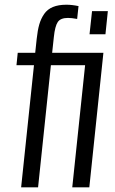

<svg xmlns="http://www.w3.org/2000/svg" viewBox="-20 -805 493 825"><path d="M70.8 0 126 -524.9H50.8L56.2 -578.1H131.3L137.7 -638.2Q141.6 -674.8 148.7 -699.7Q155.8 -724.6 169.7 -744.9Q183.6 -765.1 207.3 -774.9Q231 -784.7 265.1 -784.7Q289.6 -784.7 317.4 -778.8L311.5 -723.6Q287.1 -728 272 -728Q240.2 -728 228.3 -710.4Q216.3 -692.9 211.4 -646L204.1 -578.1H424.3L363.8 0H290.5L345.7 -524.9H198.7L143.6 0ZM364.7 -657.7 375.5 -757.3H443.4L433.1 -657.7Z"/></svg>

Font: Oswald
Style: Light
Weight: 300
Designer: Vernon Adams
Foundry: Vernon Adams
Version: 3.0; ttfautohint (v0.95.6-bc232) -l 8 -r 50 -G 200 -x 0 -w "